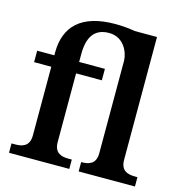

<svg xmlns="http://www.w3.org/2000/svg" viewBox="-112 -871 921 972"><g transform="rotate(15 348.5 -384.5)"><path d="M22 0H338V-49H321C286 -49 246 -57 246 -116V-476H381V-536H246V-577C246 -663 276 -717 355 -717C431 -717 462 -648 464 -602V-116C464 -57 424 -49 389 -49H387V0H682V-49H670C634 -49 594 -57 594 -116V-760H477C452 -765 412 -769 374 -769C196 -769 116 -687 116 -551V-536H26V-476H116V-116C116 -57 76 -49 41 -49H22Z"/></g></svg>

Font: Noto Serif SemiBold
Style: Regular
Weight: 600
Designer: Monotype Design Team
Foundry: Monotype Imaging Inc.
Version: Version 2.013